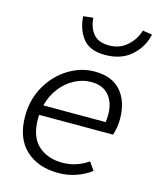

<svg xmlns="http://www.w3.org/2000/svg" viewBox="-122 -899 816 997"><g transform="rotate(15 286.0 -401.0)"><path d="M45 -228Q45 -318 86.5 -390.5Q128 -463 195 -504Q262 -545 335 -545Q429 -545 477 -489.5Q525 -434 525 -340Q525 -295 511 -253H114Q113 -245 113 -232Q113 -136 163 -90Q213 -44 294 -44Q368 -44 432 -88L462 -45Q428 -19 383.5 -3Q339 13 287 13Q177 13 111 -49Q45 -111 45 -228ZM202 -807 255 -813Q258 -762 285 -728.5Q312 -695 371 -695Q427 -695 466.5 -730Q506 -765 521 -815L572 -807Q557 -738 503.5 -690Q450 -642 362 -642Q280 -642 243 -689.5Q206 -737 202 -807ZM457 -306Q460 -327 460 -347Q460 -410 427.5 -449Q395 -488 331 -488Q287 -488 244 -466Q201 -444 168.5 -402.5Q136 -361 122 -306Z"/></g></svg>

Font: Nebula Sans Book
Style: Regular
Weight: 400
Italic angle: -9°
Designer: Paul D. Hunt for Adobe (as Source Sans)
Foundry: Nebula Entertainment & Broadcasting LLC
Version: Version 1.010